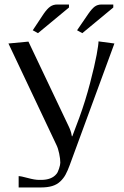

<svg xmlns="http://www.w3.org/2000/svg" viewBox="-20 -824 544 844"><path d="M283.2 -791 147 -678.2 124 -690.9 171.9 -763.2Q187.5 -785.6 200.7 -794.9Q213.9 -804.2 231.9 -804.2H283.2ZM478 -791 341.8 -678.2 318.8 -690.9 368.2 -763.2Q383.8 -785.6 396.2 -794.9Q408.7 -804.2 426.8 -804.2H478ZM17.1 -632.8 105 -641.1 282.2 -268.1Q287.6 -256.8 290.5 -247.8Q293.5 -238.8 294.4 -232.4Q295.4 -226.1 295.9 -225.1H297.9L329.1 -308.1Q355.5 -380.4 376 -459Q396.5 -537.6 404.8 -583Q413.1 -628.4 413.1 -642.1L482.9 -632.8L286.1 -97.2Q276.9 -72.3 268.1 -56.2Q259.3 -40 244.9 -26.4Q230.5 -12.7 209.7 -6.3Q189 0 160.2 0H62V-49.8Q71.8 -49.8 102.3 -41.5Q132.8 -33.2 151.9 -33.2H160.2Q207 -33.2 228 -59.1Q233.9 -65.4 239.5 -82.5Q245.1 -99.6 245.1 -108.9Q245.1 -125.5 240.2 -148.9Q235.4 -172.4 228 -187Z"/></svg>

Font: Resagokr
Style: Regular
Weight: 500
Designer: gluk
Foundry: gluk
Version: Version 0.95